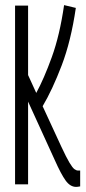

<svg xmlns="http://www.w3.org/2000/svg" viewBox="-20 -722 335 752"><path d="M278 10Q255 10 237 -15Q219 -40 195 -94L90 -324V0H39V-700H90V-428L122 -358Q152 -413 183 -498.5Q214 -584 231 -702L277 -691Q258 -561 221.5 -465.5Q185 -370 147 -306L220 -148Q240 -105 252 -85Q264 -65 271.5 -59.5Q279 -54 286 -54Q292 -54 294 -54V8Q289 9 285 9.5Q281 10 278 10Z"/></svg>

Font: Georama ExtraCondensed Light
Style: Regular
Weight: 300
Width: 2
Designer: Jean-Baptiste Levee
Foundry: Production Type
Version: Version 1.000